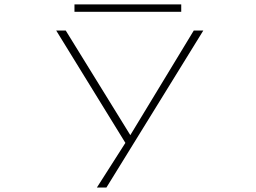

<svg xmlns="http://www.w3.org/2000/svg" viewBox="-20 -636 1140 856"><path d="M412 200 539 1 230.5 -500H273L561 -33.5L844 -500H886.5L454.5 200ZM312 -583.5V-616.5H788V-583.5Z"/></svg>

Font: Trispace Expanded Thin
Style: Regular
Weight: 100
Width: 7
Designer: Tyler Finck
Foundry: Etcetera Type Company
Version: Version 1.210; ttfautohint (v1.8.3)